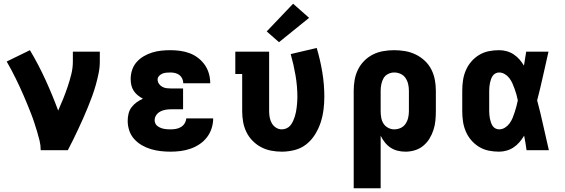

<svg xmlns="http://www.w3.org/2000/svg" viewBox="-20 -808 3040 1033"><path d="M199 0Q199 -26 193 -51Q187 -76 179.5 -100.5Q172 -125 164 -149.5Q156 -174 146.5 -198Q137 -222 127.5 -245.5Q118 -269 107.5 -293Q97 -317 86.5 -340Q76 -363 64.5 -386Q53 -409 41 -432Q29 -455 16 -477L141 -538Q187 -461 224.5 -379Q262 -297 293 -213Q307 -244 320 -276.5Q333 -309 344 -341.5Q355 -374 363.5 -408Q372 -442 372 -477V-530H517V-477Q517 -445 510.5 -413.5Q504 -382 495.5 -351.5Q487 -321 476 -291Q465 -261 453 -231.5Q441 -202 428 -172.5Q415 -143 401.5 -114.5Q388 -86 374 -57Q360 -28 345 0Z M898 8Q871 8 844.5 5Q818 2 792.5 -5.5Q767 -13 743.5 -26.5Q720 -40 702 -60Q684 -80 675.5 -105.5Q667 -131 667 -158Q667 -177 671.5 -196Q676 -215 687.5 -230.5Q699 -246 715 -257.5Q731 -269 749 -277Q734 -285 721 -295.5Q708 -306 699 -320Q690 -334 686.5 -350Q683 -366 683 -383Q683 -408 691 -432Q699 -456 715.5 -474.5Q732 -493 753.5 -505.5Q775 -518 799 -525.5Q823 -533 848 -535.5Q873 -538 897 -538Q923 -538 949 -534.5Q975 -531 999.5 -522Q1024 -513 1045 -497Q1066 -481 1081 -460Q1096 -439 1103.5 -413.5Q1111 -388 1111 -362Q1111 -361 1111 -361Q1111 -361 1111 -360H966Q966 -360 966 -360.5Q966 -361 966 -361Q966 -373 960.5 -385Q955 -397 945 -404.5Q935 -412 922.5 -415Q910 -418 897 -418Q886 -418 875 -417Q864 -416 854 -412Q844 -408 836 -399.5Q828 -391 828 -380Q828 -368 835 -357.5Q842 -347 853 -341Q864 -335 876 -333.5Q888 -332 900 -332H965V-220H900Q885 -220 870.5 -217.5Q856 -215 842.5 -208Q829 -201 820.5 -188.5Q812 -176 812 -161Q812 -152 816 -143.5Q820 -135 827.5 -129.5Q835 -124 843.5 -120.5Q852 -117 861 -115Q870 -113 879.5 -112.5Q889 -112 898 -112Q912 -112 926.5 -114.5Q941 -117 953.5 -124.5Q966 -132 973.5 -144.5Q981 -157 982 -171H1127Q1127 -144 1118.5 -117.5Q1110 -91 1093.5 -69.5Q1077 -48 1054 -32.5Q1031 -17 1005 -8Q979 1 952 4.5Q925 8 898 8Z M1496 8Q1467 8 1438.5 2.5Q1410 -3 1384.5 -16.5Q1359 -30 1338.5 -51Q1318 -72 1305.5 -98Q1293 -124 1288 -152.5Q1283 -181 1283 -210V-410H1246V-530H1428V-210Q1428 -193 1431 -176.5Q1434 -160 1442 -145.5Q1450 -131 1464.5 -121.5Q1479 -112 1496 -112Q1509 -112 1521.5 -117.5Q1534 -123 1542.5 -133.5Q1551 -144 1556.5 -156Q1562 -168 1566 -180.5Q1570 -193 1572.5 -206Q1575 -219 1576.5 -232.5Q1578 -246 1579 -259Q1580 -272 1580 -286Q1580 -344 1570 -402.5Q1560 -461 1544 -517L1684 -550Q1703 -486 1714 -420Q1725 -354 1725 -287Q1725 -252 1720.5 -217Q1716 -182 1705 -148.5Q1694 -115 1675 -84.5Q1656 -54 1628.5 -32Q1601 -10 1566 -1Q1531 8 1496 8ZM1481 -581 1415 -639 1557 -788 1643 -712Z M1883 205V-320Q1883 -349 1888 -378Q1893 -407 1906 -433.5Q1919 -460 1940 -481Q1961 -502 1987 -515Q2013 -528 2042.5 -533Q2072 -538 2101 -538Q2130 -538 2159.5 -533Q2189 -528 2216 -515Q2243 -502 2265 -481.5Q2287 -461 2300.5 -434.5Q2314 -408 2319.5 -379Q2325 -350 2325 -320V-210Q2325 -184 2322.5 -158.5Q2320 -133 2312 -108.5Q2304 -84 2290.5 -62Q2277 -40 2257 -23.5Q2237 -7 2212 0.5Q2187 8 2162 8Q2140 8 2119.5 3Q2099 -2 2081.5 -13.5Q2064 -25 2050.5 -42Q2037 -59 2028 -78V205ZM2101 -112Q2119 -112 2135.5 -119.5Q2152 -127 2162 -142Q2172 -157 2176 -174.5Q2180 -192 2180 -210V-320Q2180 -338 2176 -355.5Q2172 -373 2162 -388Q2152 -403 2135.5 -410.5Q2119 -418 2101 -418Q2084 -418 2068 -410Q2052 -402 2043.5 -387Q2035 -372 2031.5 -354.5Q2028 -337 2028 -320V-210Q2028 -193 2031 -175.5Q2034 -158 2043 -143.5Q2052 -129 2068 -120.5Q2084 -112 2101 -112Z M2665 8Q2637 8 2609.5 2.5Q2582 -3 2558 -17.5Q2534 -32 2515.5 -53.5Q2497 -75 2486 -101Q2475 -127 2471 -154.5Q2467 -182 2467 -210V-320Q2467 -348 2471 -375.5Q2475 -403 2486 -429Q2497 -455 2515.5 -476.5Q2534 -498 2558 -512.5Q2582 -527 2609.5 -532.5Q2637 -538 2665 -538Q2686 -538 2706 -532.5Q2726 -527 2743.5 -515.5Q2761 -504 2774.5 -488.5Q2788 -473 2799 -455Q2802 -474 2805 -492.5Q2808 -511 2811 -530H2931Q2916 -465 2901.5 -399Q2887 -333 2870 -268Q2888 -201 2902.5 -134Q2917 -67 2933 0H2813Q2810 -20 2807 -39.5Q2804 -59 2800 -78Q2789 -60 2775.5 -44Q2762 -28 2744.5 -16Q2727 -4 2706.5 2Q2686 8 2665 8ZM2665 -112Q2682 -112 2696.5 -121Q2711 -130 2721 -143.5Q2731 -157 2737.5 -172.5Q2744 -188 2749 -204Q2754 -220 2758.5 -236Q2763 -252 2766 -268Q2763 -284 2758.5 -299.5Q2754 -315 2748.5 -330.5Q2743 -346 2736.5 -360.5Q2730 -375 2720 -388Q2710 -401 2695.5 -409.5Q2681 -418 2665 -418Q2655 -418 2645.5 -413Q2636 -408 2630.5 -399.5Q2625 -391 2621.5 -381Q2618 -371 2616 -361Q2614 -351 2613 -340.5Q2612 -330 2612 -320V-210Q2612 -200 2613 -189.5Q2614 -179 2616 -169Q2618 -159 2621.5 -149Q2625 -139 2630.5 -130.5Q2636 -122 2645.5 -117Q2655 -112 2665 -112Z"/></svg>

Font: Iosevka Slab Heavy Extended
Style: Regular
Weight: 900
Width: 7
Monospace: yes
Designer: Belleve Invis
Foundry: Belleve Invis
Version: Version 11.1.0; ttfautohint (v1.8.3)